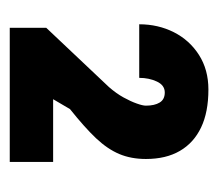

<svg xmlns="http://www.w3.org/2000/svg" viewBox="-46 -710 431 378"><g transform="rotate(90 169.0 -521.5)"><path d="M299.3 -411.1V-325.7H35.2V-397.5L151.9 -521Q164.6 -535.6 172.4 -549.8Q180.2 -564 184.3 -575.7Q188.5 -587.4 188.5 -593.8Q188.5 -610.8 182.4 -620.8Q176.3 -630.9 162.6 -630.9Q148.4 -630.9 141.1 -615.5Q133.8 -600.1 133.8 -580.6H28.3Q28.3 -617.7 43.9 -648.7Q59.6 -679.7 88.6 -698.2Q117.7 -716.8 156.7 -716.8Q201.2 -716.8 231.4 -702.4Q261.7 -688 277.6 -660.6Q293.5 -633.3 293.5 -593.8Q293.5 -564.5 283.7 -541.3Q273.9 -518.1 252.7 -495.6Q231.4 -473.1 195.3 -444.3L175.8 -411.1Z"/></g></svg>

Font: Roboto Condensed Black
Style: Regular
Weight: 900
Designer: Christian Robertson
Foundry: Google
Version: Version 3.008; 2023